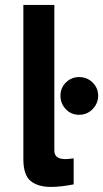

<svg xmlns="http://www.w3.org/2000/svg" viewBox="-20 -726 407 756"><path d="M181 10Q129 10 100.5 -13.5Q72 -37 72 -99.5V-706.5H194V-133Q194 -99.5 237.5 -99.5Q250 -99.5 270 -102.5V0Q218.5 10 181 10ZM291.5 -274Q260 -274 239 -296.2Q218 -318.5 218 -349Q218 -380 239.5 -401.2Q261 -422.5 291.5 -422.5Q323 -422.5 344.8 -401Q366.5 -379.5 366.5 -349Q366.5 -319 344.8 -296.5Q323 -274 291.5 -274Z"/></svg>

Font: Acari Sans
Style: Bold
Weight: 700
Designer: Alfredo Marco Pradil and Stefan Peev (font) & Cristiano Sobral (main changes)
Foundry: Alfredo Marco Pradil and Stefan Peev (font) & Cristiano Sobral (main changes)
Version: Version 1.063; ttfautohint (v1.8.3)